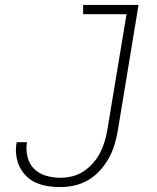

<svg xmlns="http://www.w3.org/2000/svg" viewBox="-20 -755 640 783"><path d="M225 8Q199 8 174 4Q149 0 126.5 -10Q104 -20 87 -37Q70 -54 59.5 -76Q49 -98 46 -123.5Q43 -149 48 -175H90Q85 -145 92 -116Q99 -87 118.5 -67Q138 -47 167 -38.5Q196 -30 226 -30Q250 -30 274.5 -36Q299 -42 320.5 -56Q342 -70 359.5 -90Q377 -110 388.5 -132.5Q400 -155 407 -179Q414 -203 418 -227L496 -697H319V-735H545L460 -220Q455 -192 446.5 -163.5Q438 -135 423 -108.5Q408 -82 387 -59Q366 -36 339.5 -20.5Q313 -5 283.5 1.5Q254 8 225 8Z"/></svg>

Font: Iosevka Etoile Extralight
Style: Italic
Weight: 200
Italic angle: -9°
Designer: Belleve Invis
Foundry: Belleve Invis
Version: Version 22.1.2; ttfautohint (v1.8.4)